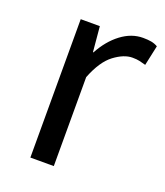

<svg xmlns="http://www.w3.org/2000/svg" viewBox="-109 -633 608 708"><g transform="rotate(20 195.0 -278.5)"><path d="M92 0V-543H167L176 -444H178Q206 -496 246.5 -526.5Q287 -557 332 -557Q351 -557 364.5 -554.5Q378 -552 390 -545L373 -466Q359 -470 348 -472.5Q337 -475 320 -475Q287 -475 249 -446.5Q211 -418 184 -349V0Z"/></g></svg>

Font: Noto Sans TC
Style: Regular
Weight: 400
Designer: Ryoko NISHIZUKA  (kana, bopomofo & ideographs); Paul D. Hunt (Latin, Greek & Cyrillic); Sandoll Communications , Soo-you
Foundry: Adobe
Version: Version 2.004-H2;hotconv 1.0.118;makeotfexe 2.5.65603